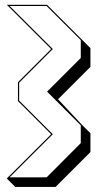

<svg xmlns="http://www.w3.org/2000/svg" viewBox="-20 -734 406 788"><path d="M7.8 -714.4H172.9L316.4 -571.3L351.1 -536.6V-459.5L218.3 -326.7L316.4 -221.7L351.1 -187V-109.9L208 33.2H42.5L7.8 -1.5L189.9 -183.1L53.7 -319.3V-396.5L189.9 -532.7ZM19.5 -709.5 196.8 -532.7 58.6 -394.5V-321.3L196.8 -183.1L19.5 -6.3H171.4L311.5 -146.5V-219.7L173.3 -357.9L311.5 -496.1V-569.3L170.9 -709.5Z"/></svg>

Font: KultiginGolge
Style: Regular
Weight: 400
Designer: facebook.com/biligbitig
Foundry: facebook.com/biligbitig
Version: Version 1.0